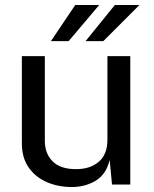

<svg xmlns="http://www.w3.org/2000/svg" viewBox="-20 -743 620 773"><path d="M266.5 10Q212.5 9.5 167.5 -10.2Q122.5 -30 95.2 -69Q68 -108 68 -166V-517H160.5V-175.5Q160.5 -125 191.8 -93.5Q223 -62 286 -62Q343 -62 377.8 -91.8Q412.5 -121.5 412.5 -180.5V-517H504.5V0H431L421.5 -99Q407.5 -40.5 364.5 -15Q321.5 10.5 266.5 10ZM283 -723 185 -577.5H256.5L379.5 -723ZM442.5 -723 324.5 -577.5H396L541.5 -723Z"/></svg>

Font: Public Sans
Style: Regular
Weight: 400
Designer: The Public Sans project authors (U.S. Web Design System). Libre Franklin designed by Pablo Impallari and Rodrigo Fuenzal
Version: Version 1.008; ttfautohint (v1.8.1) -l 8 -r 50 -G 200 -x 14 